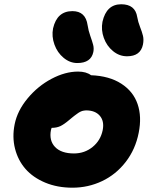

<svg xmlns="http://www.w3.org/2000/svg" viewBox="-20 -893 704 901"><path d="M576.2 -628.9Q540 -628.9 510.5 -653.1Q481 -677.2 467.3 -714.8Q453.6 -752.4 460.9 -791Q479.5 -873 548.8 -873Q614.7 -873 624 -813Q627.9 -790 637.2 -766.6Q646.5 -743.2 650.9 -725.1Q655.3 -707 650.9 -684.1Q639.6 -628.9 576.2 -628.9ZM342.8 -597.2Q308.1 -597.2 278.6 -621.6Q249 -646 235.4 -684.1Q221.7 -722.2 229 -759.8Q247.6 -840.8 319.8 -840.8Q381.8 -840.8 391.1 -774.9Q395 -749 403.8 -724.4Q412.6 -699.7 417 -683.1Q421.4 -666.5 418 -648.9Q407.2 -597.2 342.8 -597.2ZM319.8 -12.2Q249 -12.2 191.9 -36.1Q134.8 -60.1 99.6 -100.3Q64.5 -140.6 50.5 -195.3Q36.6 -250 48.8 -310.1Q61.5 -373.5 109.6 -431.4Q157.7 -489.3 221.9 -523.2Q286.1 -557.1 346.2 -557.1Q384.8 -557.1 407.2 -540Q493.2 -536.6 549.3 -500.2Q605.5 -463.9 625.7 -404.5Q646 -345.2 630.9 -270Q615.7 -192.4 570.1 -133.3Q524.4 -74.2 459.2 -43.2Q394 -12.2 319.8 -12.2ZM219.2 -283.2Q209.5 -233.4 238.5 -203.1Q267.6 -172.9 327.1 -172.9Q377 -172.9 414.6 -203.4Q452.1 -233.9 461.9 -282.2Q470.2 -324.2 448.5 -349.6Q426.8 -375 383.8 -375Q378.9 -375 374 -374Q369.1 -373 365.2 -372.1Q361.3 -371.1 356 -368.2Q350.6 -365.2 347.7 -363.3Q344.7 -361.3 338.1 -356.4Q331.5 -351.6 328.6 -349.4Q325.7 -347.2 317.6 -340.6Q309.6 -334 306.2 -331.1Q280.3 -309.1 262.9 -301Q245.6 -293 222.2 -293Q220.2 -287.1 219.2 -283.2Z"/></svg>

Font: Shantell Sans Bouncy
Style: Italic
Weight: 800
Italic angle: -11.31°
Designer: Stephen Nixon, Anya Danilova, Shantell Martin
Foundry: Arrow Type
Version: Version 1.006;[9816181b4]